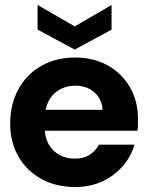

<svg xmlns="http://www.w3.org/2000/svg" viewBox="-20 -739 597 771"><path d="M282 12Q205 12 146 -20.5Q87 -53 54 -110.5Q21 -168 21 -243Q21 -320 53.5 -380Q86 -440 145 -474Q204 -508 282 -508Q356 -508 413 -476Q470 -444 502 -388.5Q534 -333 534 -262Q534 -252 534 -239.5Q534 -227 532 -214H160Q164 -163 197 -132.5Q230 -102 281 -102Q316 -102 340 -117.5Q364 -133 377 -158H520Q506 -110 472.5 -71.5Q439 -33 390.5 -10.5Q342 12 282 12ZM283 -395Q240 -395 207 -371Q174 -347 163 -298H392Q389 -342 358.5 -368.5Q328 -395 283 -395ZM280 -540 131 -620V-719L280 -633L428 -719V-620Z"/></svg>

Font: Host Grotesk ExtraBold
Style: Regular
Weight: 800
Designer: Doğukan Karapınar
Foundry: Element Type
Version: Version 1.003; ttfautohint (v1.8.4.7-5d5b)